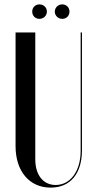

<svg xmlns="http://www.w3.org/2000/svg" viewBox="-20 -847 437 876"><path d="M127 -794C127 -775 141 -761 160 -761C179 -761 194 -776 194 -794C194 -813 179 -827 160 -827C141 -827 127 -813 127 -794ZM230 -794C230 -776 245 -761 264 -761C283 -761 297 -775 297 -794C297 -813 283 -827 264 -827C245 -827 230 -812 230 -794ZM51 -699V-180C51 -66 114 9 211 9C301 9 354 -55 354 -162V-699H348V-159C348 -65 300 -3 234 -3C176 -3 141 -50 141 -120V-699Z"/></svg>

Font: Moniqa SemBd Display
Style: Regular
Weight: 600
Designer: Rajesh Rajput
Foundry: Rajesh Rajput
Version: Version 1.000